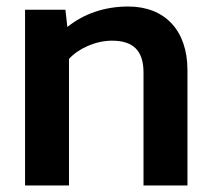

<svg xmlns="http://www.w3.org/2000/svg" viewBox="-20 -570 658 590"><path d="M57 0H192V-389C221 -421 274 -445 324 -445C388 -445 421 -416 421 -347V0H556V-355C556 -476 487 -550 374 -550C299 -550 235 -526 187 -487L181 -540H57Z"/></svg>

Font: Kanit Medium
Style: Regular
Weight: 500
Designer: Katatrad Team
Foundry: CadsonDemak
Version: Version 1.000;PS 001.000;hotconv 1.0.88;makeotf.lib2.5.64775